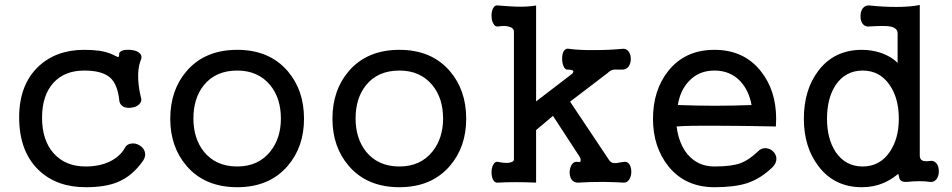

<svg xmlns="http://www.w3.org/2000/svg" viewBox="-20 -741 3859 778"><path d="M321.3 -455.1Q393.6 -455.1 425.8 -426.8Q455.1 -401.4 462.9 -338.9Q462.9 -319.3 478.5 -309.6Q492.2 -301.8 511.7 -304.7Q531.2 -306.6 543 -317.4Q555.7 -329.1 551.8 -343.8Q542 -380.9 540 -419.9Q538.1 -463.9 548.8 -493.2Q558.6 -512.7 546.9 -524.4Q537.1 -535.2 515.6 -538.1Q495.1 -541 478.5 -537.1Q460.9 -531.2 462.9 -520.5Q462.9 -510.7 459 -509.8Q457 -509.8 447.3 -514.6L437.5 -519.5Q414.1 -530.3 383.8 -535.2Q354.5 -539.1 321.3 -539.1Q206.1 -539.1 133.8 -469.7Q57.6 -395.5 57.6 -265.6Q57.6 -127.9 136.7 -51.8Q209 17.6 327.1 17.6Q406.2 17.6 456.1 -2.9Q516.6 -27.3 560.5 -90.8Q572.3 -109.4 566.4 -127Q561.5 -142.6 544.9 -152.3Q528.3 -162.1 511.7 -159.2Q493.2 -157.2 485.4 -140.6Q465.8 -106.4 423.8 -85.9Q381.8 -66.4 327.1 -66.4Q244.1 -66.4 196.3 -121.1Q150.4 -173.8 150.4 -263.7Q150.4 -355.5 197.3 -406.2Q242.2 -455.1 321.3 -455.1Z M941.4 -539.1Q810.5 -539.1 736.3 -453.1Q669.9 -376 669.9 -259.8Q669.9 -145.5 736.3 -68.4Q810.5 17.6 941.4 17.6Q1071.3 17.6 1145.5 -68.4Q1211.9 -145.5 1211.9 -259.8Q1211.9 -376 1145.5 -453.1Q1071.3 -539.1 941.4 -539.1ZM941.4 -455.1Q1026.4 -455.1 1075.2 -395.5Q1118.2 -342.8 1118.2 -260.7Q1118.2 -180.7 1075.2 -127Q1026.4 -66.4 941.4 -66.4Q854.5 -66.4 805.7 -127Q763.7 -180.7 763.7 -260.7Q763.7 -342.8 805.7 -395.5Q853.5 -455.1 941.4 -455.1Z M1598.6 -539.1Q1467.8 -539.1 1393.6 -453.1Q1327.1 -376 1327.1 -259.8Q1327.1 -145.5 1393.6 -68.4Q1467.8 17.6 1598.6 17.6Q1728.5 17.6 1802.7 -68.4Q1869.1 -145.5 1869.1 -259.8Q1869.1 -376 1802.7 -453.1Q1728.5 -539.1 1598.6 -539.1ZM1598.6 -455.1Q1683.6 -455.1 1732.4 -395.5Q1775.4 -342.8 1775.4 -260.7Q1775.4 -180.7 1732.4 -127Q1683.6 -66.4 1598.6 -66.4Q1511.7 -66.4 1462.9 -127Q1420.9 -180.7 1420.9 -260.7Q1420.9 -342.8 1462.9 -395.5Q1510.7 -455.1 1598.6 -455.1Z M2062.5 -612.3V-94.7Q2062.5 -84 2039.1 -81.1Q2019.5 -80.1 1999 -85Q1985.4 -87.9 1978.5 -73.2Q1971.7 -61.5 1971.7 -43Q1971.7 -24.4 1978.5 -11.7Q1985.4 1 1999 -1Q2029.3 -2.9 2069.3 -2.9Q2109.4 -2.9 2152.3 -1V-213.9L2220.7 -271.5L2321.3 -117.2Q2334 -100.6 2333 -90.8Q2333 -82 2321.3 -85Q2306.6 -87.9 2296.9 -74.2Q2289.1 -61.5 2288.1 -43.9Q2288.1 -25.4 2295.9 -13.7Q2305.7 0 2324.2 -1Q2362.3 -3.9 2426.8 -3.9Q2480.5 -2.9 2506.8 -1Q2521.5 0 2530.3 -14.6Q2538.1 -27.3 2538.1 -44.9Q2538.1 -63.5 2530.3 -75.2Q2521.5 -87.9 2506.8 -85L2494.1 -83Q2475.6 -79.1 2467.8 -80.1Q2456.1 -81.1 2449.2 -90.8L2290 -329.1L2442.4 -445.3Q2452.1 -455.1 2462.9 -458Q2469.7 -460 2483.4 -459H2501Q2516.6 -458 2527.3 -471.7Q2536.1 -484.4 2536.1 -502Q2536.1 -520.5 2527.3 -532.2Q2516.6 -545.9 2501 -543Q2448.2 -538.1 2393.6 -538.1Q2330.1 -537.1 2287.1 -543Q2273.4 -546.9 2264.6 -534.2Q2257.8 -522.5 2257.8 -503.9Q2257.8 -485.4 2263.7 -472.7Q2269.5 -458 2280.3 -459Q2296.9 -459 2300.8 -455.1Q2306.6 -452.1 2298.8 -442.4L2152.3 -330.1V-718.8Q2118.2 -712.9 2076.2 -713.9Q2046.9 -714.8 1999 -718.8Q1985.4 -721.7 1978.5 -708Q1971.7 -696.3 1971.7 -677.7Q1971.7 -658.2 1978.5 -646.5Q1985.4 -631.8 1999 -633.8Q2023.4 -637.7 2039.1 -633.8Q2062.5 -628.9 2062.5 -612.3Z M2875 -539.1Q2755.9 -539.1 2687.5 -453.1Q2626 -375 2626 -259.8Q2626 -146.5 2687.5 -68.4Q2755.9 17.6 2875 17.6Q2957 17.6 3007.8 1Q3063.5 -17.6 3111.3 -64.5Q3127 -81.1 3126 -99.6Q3125 -115.2 3112.3 -127.9Q3099.6 -139.6 3083 -140.6Q3064.5 -141.6 3050.8 -127Q3013.7 -91.8 2981.4 -80.1Q2945.3 -66.4 2875 -66.4Q2807.6 -66.4 2765.6 -116.2Q2730.5 -159.2 2721.7 -228.5Q2760.7 -232.4 2897.5 -231.4Q2982.4 -231.4 3124 -228.5L3125 -259.8Q3125 -375 3062.5 -453.1Q2994.1 -539.1 2875 -539.1ZM2875 -455.1Q2939.5 -455.1 2980.5 -411.1Q3014.6 -374 3025.4 -315.4Q2950.2 -312.5 2876 -312.5Q2811.5 -312.5 2726.6 -315.4Q2736.3 -375 2771.5 -412.1Q2811.5 -455.1 2875 -455.1Z M3617.2 -605.5V-486.3Q3591.8 -511.7 3550.8 -526.4Q3512.7 -539.1 3472.7 -539.1Q3360.4 -539.1 3295.9 -454.1Q3237.3 -377 3237.3 -259.8Q3237.3 -145.5 3295.9 -68.4Q3360.4 17.6 3472.7 17.6Q3519.5 17.6 3558.6 1Q3588.9 -11.7 3614.3 -32.2Q3618.2 -37.1 3620.1 -35.2Q3621.1 -34.2 3622.1 -28.3Q3624 -16.6 3627.9 -11.7Q3635.7 -2.9 3653.3 -3.9Q3681.6 -6.8 3706.1 -6.8Q3730.5 -6.8 3749 -3.9Q3764.6 -2 3775.4 -15.6Q3784.2 -28.3 3784.2 -46.9Q3784.2 -66.4 3775.4 -78.1Q3764.6 -91.8 3749 -88.9Q3726.6 -85.9 3716.8 -90.8Q3707 -96.7 3707 -110.4V-720.7Q3667 -712.9 3612.3 -712.9Q3558.6 -712.9 3503.9 -718.8Q3486.3 -720.7 3475.6 -707Q3466.8 -694.3 3466.8 -674.8Q3466.8 -656.2 3475.6 -644.5Q3486.3 -630.9 3503.9 -633.8Q3565.4 -637.7 3586.9 -633.8Q3617.2 -627.9 3617.2 -605.5ZM3475.6 -455.1Q3544.9 -455.1 3585 -396.5Q3622.1 -342.8 3622.1 -259.8Q3622.1 -178.7 3585 -125Q3544.9 -66.4 3475.6 -66.4Q3406.2 -66.4 3366.2 -125Q3331.1 -178.7 3331.1 -259.8Q3331.1 -342.8 3366.2 -396.5Q3406.2 -455.1 3475.6 -455.1Z"/></svg>

Font: Gungsuh
Style: Regular
Weight: 400
Version: Version 2.21